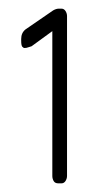

<svg xmlns="http://www.w3.org/2000/svg" viewBox="-20 -424 224 444"><path d="M122 0H115Q107 0 104 -5.5Q101 -11 101 -17V-352L53 -317Q49 -316 45 -314.5Q41 -313 37 -313Q34 -313 31.5 -316Q29 -319 29 -330V-334Q29 -348 39 -356L103 -400Q110 -404 116 -404H122Q128 -404 131.5 -398.5Q135 -393 135 -387V-17Q135 -11 131.5 -5.5Q128 0 122 0Z"/></svg>

Font: Chathura
Style: Bold
Weight: 700
Designer: Appaji Ambarisha Darbha
Foundry: Aditya Fonts
Version: Version 1.002 2016